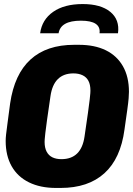

<svg xmlns="http://www.w3.org/2000/svg" viewBox="-20 -917 656 947"><path d="M256 10Q179 10 123 -17.5Q67 -45 37.5 -97Q8 -149 8 -222Q8 -235 10 -254Q12 -273 17 -309Q22 -345 30 -407Q51 -551 130.5 -623.5Q210 -696 346 -696H369Q447 -696 502 -669Q557 -642 586.5 -590Q616 -538 616 -464Q616 -452 614.5 -432.5Q613 -413 608 -377Q603 -341 594 -278Q575 -135 495 -62.5Q415 10 279 10ZM283 -132Q332 -132 360.5 -160Q389 -188 397 -244Q408 -318 414 -361.5Q420 -405 422.5 -427Q425 -449 425.5 -457.5Q426 -466 426 -470Q426 -500 416 -518.5Q406 -537 387 -546Q368 -555 342 -555Q294 -555 265.5 -527Q237 -499 229 -443Q218 -369 212 -325.5Q206 -282 203.5 -260Q201 -238 200.5 -229.5Q200 -221 200 -217Q200 -188 210 -169Q220 -150 238.5 -141Q257 -132 283 -132ZM178 -753Q187 -820 242 -858.5Q297 -897 388 -897Q477 -897 524 -858.5Q571 -820 562 -753H471Q475 -784 452 -799.5Q429 -815 379 -815Q329 -815 301.5 -799.5Q274 -784 269 -753Z"/></svg>

Font: Chivo Mono Medium ExtraBold
Style: Italic
Weight: 800
Italic angle: -8.05°
Monospace: yes
Version: Version 1.008